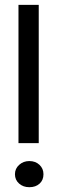

<svg xmlns="http://www.w3.org/2000/svg" viewBox="-20 -780 241 796"><path d="M140.6 -759.8V-186.5H56.6V-759.8ZM42 -57.6Q42 -81.1 59.6 -96.7Q77.1 -112.3 101.6 -112.3Q127 -112.3 143.6 -96.7Q160.2 -81.1 160.2 -57.6Q160.2 -33.2 144 -18.6Q127.9 -3.9 101.6 -3.9Q76.2 -3.9 59.1 -19Q42 -34.2 42 -57.6Z"/></svg>

Font: Josefin Sans CFJ
Style: Regular
Weight: 400
Designer: Santiago Orozco
Foundry: Typemade
Version: Version 2.000